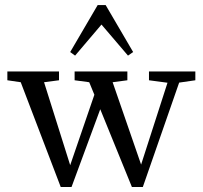

<svg xmlns="http://www.w3.org/2000/svg" viewBox="-20 -733 807 764"><path d="M278.8 -511.7 259.3 -525.9 368.7 -712.9H400.4L509.8 -525.9L489.3 -511.7L383.8 -635.3ZM221.7 11.2 62.5 -405.8 9.3 -413.6V-448.7H214.8V-413.6L155.3 -405.8L259.3 -75.7L355.5 -356L335 -405.8L276.9 -413.6V-448.7H486.8V-413.6L428.2 -405.8L541.5 -78.1L646.5 -403.8L572.8 -413.6V-448.7H757.3V-413.6L692.9 -404.3L548.3 11.2H504.9L378.9 -298.3L264.6 11.2Z"/></svg>

Font: Elstob 8pt
Style: Regular
Weight: 400
Designer: Peter S. Baker
Version: Version 1.015